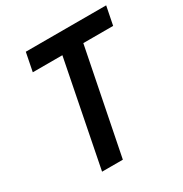

<svg xmlns="http://www.w3.org/2000/svg" viewBox="-168 -846 925 973"><g transform="rotate(-30 294.5 -360.0)"><path d="M149.9 0 274.4 -629.9H397L271.5 0ZM97.7 -611.8 119.1 -719.7H589.4L567.9 -611.8Z"/></g></svg>

Font: Reddit Sans SemiBold
Style: Italic
Weight: 600
Italic angle: -11.25°
Designer: Stephen Hutchings
Version: Version 1.013